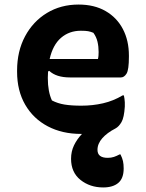

<svg xmlns="http://www.w3.org/2000/svg" viewBox="-20 -573 640 843"><path d="M292 124Q292 92 305 65Q318 38 340 15H336Q253 15 189.5 -18.5Q126 -52 90.5 -113.5Q55 -175 55 -258V-263Q55 -348 90 -413.5Q125 -479 186 -516Q247 -553 325 -553Q394 -553 443.5 -524.5Q493 -496 519.5 -445.5Q546 -395 546 -329V-324Q546 -266 535.5 -249.5Q525 -233 511 -233H287Q227 -233 196 -262L191 -259Q190 -247 190 -234V-229Q190 -171 208 -132Q233 -119 263 -114Q293 -109 337 -109Q387 -109 432.5 -119.5Q478 -130 518 -154H524Q527 -140 528 -124Q528 -120 528 -120V-118Q528 -111 528 -105Q525 -57 513.5 -37Q502 -17 487 -9Q450 10 429 34Q408 58 408 85Q408 120 453 120Q468 120 480 116Q492 112 505 105H509Q517 121 520 134.5Q523 148 523 167Q523 210 499.5 230Q476 250 433 250Q375 250 333.5 217Q292 184 292 124ZM335 -438Q284 -438 248 -407Q212 -376 198 -314H410Q412 -321 412.5 -329.5Q413 -338 413 -345Q413 -369 408 -390Q403 -411 390 -429Q378 -434 367 -436Q356 -438 335 -438Z"/></svg>

Font: Recursive Sn Csl St
Style: Bold
Weight: 700
Version: Version 1.079;hotconv 1.0.112;makeotfexe 2.5.65598; ttfautoh